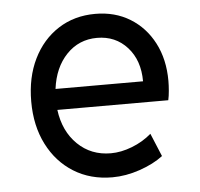

<svg xmlns="http://www.w3.org/2000/svg" viewBox="-44 -570 650 623"><g transform="rotate(-5 281.0 -258.5)"><path d="M297.9 7.8Q226.6 7.8 172.1 -26.1Q117.7 -60.1 87.2 -120.4Q56.6 -180.7 56.6 -259.8Q56.6 -338.4 85.9 -398.2Q115.2 -458 167.5 -491.7Q219.7 -525.4 288.1 -525.4Q352.1 -525.4 401.1 -495.4Q450.2 -465.3 478 -411.9Q505.9 -358.4 505.9 -288.1Q505.9 -273.4 504.4 -255.9Q502.9 -238.3 500 -225.6H138.7Q147.9 -155.3 191.7 -112.8Q235.4 -70.3 299.8 -70.3Q333 -70.3 368.9 -84.2Q404.8 -98.1 432.6 -122.1L463.9 -46.9Q433.1 -23.4 387.5 -7.8Q341.8 7.8 297.9 7.8ZM287.1 -447.3Q228 -447.3 187.7 -405.3Q147.5 -363.3 138.7 -293.9H423.8Q423.8 -362.3 385.5 -404.8Q347.2 -447.3 287.1 -447.3Z"/></g></svg>

Font: Reddit Mono
Style: Regular
Weight: 400
Monospace: yes
Designer: Stephen Hutchings
Foundry: Reddit
Version: Version 1.014; ttfautohint (v1.8.4.7-5d5b)